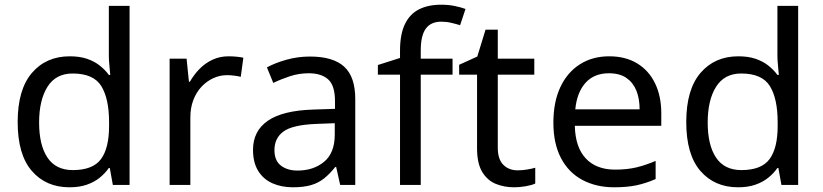

<svg xmlns="http://www.w3.org/2000/svg" viewBox="-20 -785 3493 815"><path d="M275 10Q175 10 115 -59.5Q55 -129 55 -267Q55 -405 115.5 -475.5Q176 -546 276 -546Q318 -546 349 -535.5Q380 -525 403 -507Q426 -489 442 -467H448Q447 -480 444.5 -505.5Q442 -531 442 -546V-760H530V0H459L446 -72H442Q426 -49 403 -30.5Q380 -12 348.5 -1Q317 10 275 10ZM289 -63Q374 -63 408.5 -109.5Q443 -156 443 -250V-266Q443 -366 410 -419.5Q377 -473 288 -473Q217 -473 181.5 -416.5Q146 -360 146 -265Q146 -169 181.5 -116Q217 -63 289 -63Z M950 -546Q965 -546 982.5 -544.5Q1000 -543 1013 -540L1002 -459Q989 -462 973.5 -464Q958 -466 944 -466Q913 -466 885 -453Q857 -440 835 -416.5Q813 -393 800.5 -360Q788 -327 788 -286V0H700V-536H772L782 -438H786Q803 -468 827 -492.5Q851 -517 882 -531.5Q913 -546 950 -546Z M1296 -545Q1394 -545 1441 -502Q1488 -459 1488 -365V0H1424L1407 -76H1403Q1380 -47 1355.5 -27.5Q1331 -8 1299.5 1Q1268 10 1223 10Q1175 10 1136.5 -7Q1098 -24 1076 -59.5Q1054 -95 1054 -149Q1054 -229 1117 -272.5Q1180 -316 1311 -320L1402 -323V-355Q1402 -422 1373 -448Q1344 -474 1291 -474Q1249 -474 1211 -461.5Q1173 -449 1140 -433L1113 -499Q1148 -518 1196 -531.5Q1244 -545 1296 -545ZM1322 -259Q1222 -255 1183.5 -227Q1145 -199 1145 -148Q1145 -103 1172.5 -82Q1200 -61 1243 -61Q1311 -61 1356 -98.5Q1401 -136 1401 -214V-262Z M1901 -468H1766V0H1678V-468H1584V-509L1678 -539V-570Q1678 -639 1698.5 -682Q1719 -725 1758 -745Q1797 -765 1852 -765Q1884 -765 1910.5 -759.5Q1937 -754 1956 -747L1933 -678Q1917 -683 1896 -688Q1875 -693 1853 -693Q1809 -693 1787.5 -663.5Q1766 -634 1766 -571V-536H1901Z M2177 -62Q2197 -62 2218 -65.5Q2239 -69 2252 -73V-6Q2238 1 2212 5.5Q2186 10 2162 10Q2120 10 2084.5 -4.5Q2049 -19 2027 -55Q2005 -91 2005 -156V-468H1929V-510L2006 -545L2041 -659H2093V-536H2248V-468H2093V-158Q2093 -109 2116.5 -85.5Q2140 -62 2177 -62Z M2566 -546Q2635 -546 2684.5 -516Q2734 -486 2760.5 -431.5Q2787 -377 2787 -304V-251H2420Q2422 -160 2466.5 -112.5Q2511 -65 2591 -65Q2642 -65 2681.5 -74.5Q2721 -84 2763 -102V-25Q2722 -7 2682 1.5Q2642 10 2587 10Q2511 10 2452.5 -21Q2394 -52 2361.5 -113.5Q2329 -175 2329 -264Q2329 -352 2358.5 -415Q2388 -478 2441.5 -512Q2495 -546 2566 -546ZM2565 -474Q2502 -474 2465.5 -433.5Q2429 -393 2422 -321H2695Q2695 -367 2681 -401Q2667 -435 2638.5 -454.5Q2610 -474 2565 -474Z M3113 10Q3013 10 2953 -59.5Q2893 -129 2893 -267Q2893 -405 2953.5 -475.5Q3014 -546 3114 -546Q3156 -546 3187 -535.5Q3218 -525 3241 -507Q3264 -489 3280 -467H3286Q3285 -480 3282.5 -505.5Q3280 -531 3280 -546V-760H3368V0H3297L3284 -72H3280Q3264 -49 3241 -30.5Q3218 -12 3186.5 -1Q3155 10 3113 10ZM3127 -63Q3212 -63 3246.5 -109.5Q3281 -156 3281 -250V-266Q3281 -366 3248 -419.5Q3215 -473 3126 -473Q3055 -473 3019.5 -416.5Q2984 -360 2984 -265Q2984 -169 3019.5 -116Q3055 -63 3127 -63Z"/></svg>

Font: uguzrati15
Style: Book
Weight: 400
Designer: Jelle Bosma - Monotype Design Team, Universal Thirst
Foundry: Monotype Imaging Inc.
Version: Version 2.106